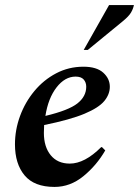

<svg xmlns="http://www.w3.org/2000/svg" viewBox="-20 -727 548 757"><path d="M195 10Q115 10 77 -35.5Q39 -81 39 -158Q39 -215 59 -269.5Q79 -324 115.5 -368Q152 -412 201.5 -438Q251 -464 309 -464Q361 -464 387 -440.5Q413 -417 413 -385Q413 -355 391 -328.5Q369 -302 313 -278.5Q257 -255 154 -234Q153 -219 153 -203Q153 -148 180 -115Q207 -82 255 -82Q314 -82 379 -147H382L395 -134Q361 -75 309 -32.5Q257 10 195 10ZM278 -425Q236 -425 203 -382.5Q170 -340 159 -270Q251 -292 285.5 -319.5Q320 -347 320 -385Q320 -402 310 -413.5Q300 -425 278 -425ZM310 -530 410 -707H508Q505 -692 496.5 -677.5Q488 -663 465 -644L326 -530Z"/></svg>

Font: Spectral SemiBold
Style: Italic
Weight: 600
Italic angle: -10°
Designer: Jean-Baptiste Levee
Foundry: Production Type
Version: Version 2.001